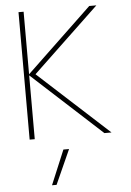

<svg xmlns="http://www.w3.org/2000/svg" viewBox="-62 -745 714 1049"><g transform="rotate(-5 294.5 -220.0)"><path d="M80 0V-699H108V-356L468 -699H507L143 -353L529 0H490L108 -350V0ZM259 70H290L205 259H180Z"/></g></svg>

Font: Prompt Thin
Style: Regular
Weight: 100
Designer: Katatrad Team
Foundry: CadsonDemak
Version: Version 1.030